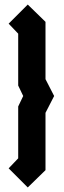

<svg xmlns="http://www.w3.org/2000/svg" viewBox="-20 -662 280 844"><path d="M102 -642 180 -566V-314L218 -240L180 -166V86L102 162L18 78L60 34V-194L82 -240L60 -286V-514L18 -558Z"/></svg>

Font: SOV_raksil
Style: bold
Weight: 700
Version: Version 1.00